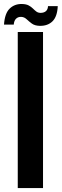

<svg xmlns="http://www.w3.org/2000/svg" viewBox="-48 -964 316 984"><path d="M43 0V-800H172.5V0ZM198 -932.5H248Q245.5 -879 221.2 -855Q197 -831 156.5 -831.5Q130.5 -832 115.2 -843.2Q100 -854.5 88 -865.8Q76 -877 60.5 -877.5Q44.5 -878 34.2 -868Q24 -858 22.5 -838H-27.5Q-23.5 -896 1.8 -920.2Q27 -944.5 65 -943.5Q86 -943 98.8 -936.2Q111.5 -929.5 120.5 -920.5Q129.5 -911.5 138 -905Q146.5 -898.5 159 -898Q177.5 -898 187.5 -907Q197.5 -916 198 -932.5Z"/></svg>

Font: Big Shoulders Stencil Display Thin ExtraBold
Style: Regular
Weight: 800
Version: Version 2.001